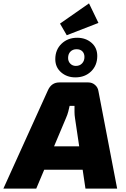

<svg xmlns="http://www.w3.org/2000/svg" viewBox="-65 -1119 750 1139"><path d="M459 -630Q482 -630 499 -615Q516 -600 519 -578L630 0H442L380 -418Q377 -437 377 -455Q377 -473 377 -491H348Q345 -476 340 -457Q335 -438 327 -420L150 0H-45L220 -585Q241 -630 287 -630ZM515 -251 498 -112H136L153 -251ZM393 -895Q443 -895 477.5 -865.5Q512 -836 512 -787Q512 -731 475.5 -695.5Q439 -660 382 -660Q332 -660 297.5 -690Q263 -720 263 -768Q263 -824 300 -859.5Q337 -895 393 -895ZM389 -827Q367 -827 353 -813Q339 -799 339 -775Q339 -755 352 -741.5Q365 -728 385 -728Q408 -728 422 -743Q436 -758 436 -781Q436 -802 423.5 -814.5Q411 -827 389 -827ZM463 -1099 519 -983 331 -910 291 -979Z"/></svg>

Font: Exo 2 ExtraBold
Style: Italic
Weight: 800
Italic angle: -8°
Designer: Natanael Gama
Foundry: Natanael Gama
Version: Version 2.010